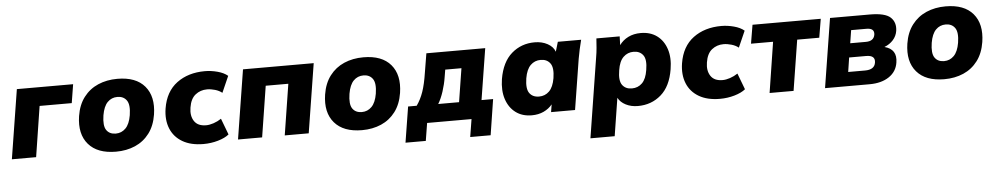

<svg xmlns="http://www.w3.org/2000/svg" viewBox="-40 -853 7288 1404"><g transform="rotate(-5 3604.0 -151.5)"><path d="M20 0 101 -508H514L492 -371H256L198 0Z M784 11Q648 11 582.5 -65Q517 -141 537 -272Q550 -354 592 -409Q634 -464 697.5 -491.5Q761 -519 839 -519Q975 -519 1039.5 -443Q1104 -367 1084 -236Q1071 -154 1029.5 -99Q988 -44 925 -16.5Q862 11 784 11ZM794 -121Q836 -121 866 -151Q896 -181 907 -246Q919 -322 896 -354.5Q873 -387 828 -387Q785 -387 755.5 -357Q726 -327 715 -262Q703 -186 725.5 -153.5Q748 -121 794 -121Z M1426 11Q1334 11 1272.5 -25Q1211 -61 1185 -125Q1159 -189 1172 -272Q1192 -395 1275.5 -457Q1359 -519 1482 -519Q1527 -519 1574 -506.5Q1621 -494 1649 -470L1596 -350Q1575 -367 1544.5 -376Q1514 -385 1486 -385Q1437 -385 1400.5 -356Q1364 -327 1354 -263Q1344 -203 1370 -163.5Q1396 -124 1457 -124Q1482 -124 1512 -134Q1542 -144 1569 -162L1614 -43Q1585 -19 1533.5 -4Q1482 11 1426 11Z M1680 0 1761 -508H2280L2199 0H2023L2082 -374H1916L1857 0Z M2590 11Q2454 11 2388.5 -65Q2323 -141 2343 -272Q2356 -354 2398 -409Q2440 -464 2503.5 -491.5Q2567 -519 2645 -519Q2781 -519 2845.5 -443Q2910 -367 2890 -236Q2877 -154 2835.5 -99Q2794 -44 2731 -16.5Q2668 11 2590 11ZM2600 -121Q2642 -121 2672 -151Q2702 -181 2713 -246Q2725 -322 2702 -354.5Q2679 -387 2634 -387Q2591 -387 2561.5 -357Q2532 -327 2521 -262Q2509 -186 2531.5 -153.5Q2554 -121 2600 -121Z M2898 130 2940 -132H3003Q3033 -174 3052 -228.5Q3071 -283 3084 -369L3107 -508H3539L3479 -132H3564L3523 130H3373L3394 0H3068L3047 130ZM3161 -131H3314L3353 -377H3234L3225 -323Q3217 -271 3200 -219Q3183 -167 3161 -131Z M3836 11Q3766 11 3718 -25Q3670 -61 3649 -124.5Q3628 -188 3641 -272Q3662 -396 3733 -457.5Q3804 -519 3902 -519Q3956 -519 3997 -496.5Q4038 -474 4051 -437L4072 -508H4243Q4234 -474 4226.5 -439Q4219 -404 4213 -370L4154 0H3978L3987 -56Q3962 -25 3923.5 -7Q3885 11 3836 11ZM3901 -121Q3945 -121 3975.5 -151Q4006 -181 4017 -246Q4029 -322 4005 -354.5Q3981 -387 3935 -387Q3891 -387 3860.5 -357Q3830 -327 3819 -262Q3807 -186 3830.5 -153.5Q3854 -121 3901 -121Z M4248 216 4341 -370Q4347 -404 4350 -439Q4353 -474 4355 -508H4526L4524 -444Q4549 -479 4589 -499Q4629 -519 4681 -519Q4751 -519 4799.5 -483.5Q4848 -448 4869 -384Q4890 -320 4876 -236Q4856 -112 4785 -50.5Q4714 11 4615 11Q4565 11 4526 -9Q4487 -29 4470 -62L4426 216ZM4582 -121Q4627 -121 4657.5 -151Q4688 -181 4698 -246Q4711 -322 4687 -354.5Q4663 -387 4617 -387Q4573 -387 4542 -357Q4511 -327 4501 -262Q4488 -186 4512 -153.5Q4536 -121 4582 -121Z M5217 11Q5125 11 5063.5 -25Q5002 -61 4976 -125Q4950 -189 4963 -272Q4983 -395 5066.5 -457Q5150 -519 5273 -519Q5318 -519 5365 -506.5Q5412 -494 5440 -470L5387 -350Q5366 -367 5335.5 -376Q5305 -385 5277 -385Q5228 -385 5191.5 -356Q5155 -327 5145 -263Q5135 -203 5161 -163.5Q5187 -124 5248 -124Q5273 -124 5303 -134Q5333 -144 5360 -162L5405 -43Q5376 -19 5324.5 -4Q5273 11 5217 11Z M5582 0 5640 -371H5478L5501 -508H6002L5979 -371H5817L5758 0Z M5989 0 6070 -508H6362Q6474 -508 6513.5 -471Q6553 -434 6544 -372Q6538 -334 6512.5 -305.5Q6487 -277 6448 -262Q6541 -238 6525 -141Q6515 -75 6459 -37.5Q6403 0 6316 0ZM6201 -311H6316Q6374 -311 6382 -358Q6389 -406 6328 -406H6216ZM6168 -103H6292Q6361 -103 6369 -154Q6378 -208 6309 -208H6184Z M6864 11Q6728 11 6662.5 -65Q6597 -141 6617 -272Q6630 -354 6672 -409Q6714 -464 6777.5 -491.5Q6841 -519 6919 -519Q7055 -519 7119.5 -443Q7184 -367 7164 -236Q7151 -154 7109.5 -99Q7068 -44 7005 -16.5Q6942 11 6864 11ZM6874 -121Q6916 -121 6946 -151Q6976 -181 6987 -246Q6999 -322 6976 -354.5Q6953 -387 6908 -387Q6865 -387 6835.5 -357Q6806 -327 6795 -262Q6783 -186 6805.5 -153.5Q6828 -121 6874 -121Z"/></g></svg>

Font: Mulish Black
Style: Italic
Weight: 900
Italic angle: -9°
Designer: Vernon Adams
Foundry: Vernon Adams
Version: Version 3.603; ttfautohint (v1.8.3)